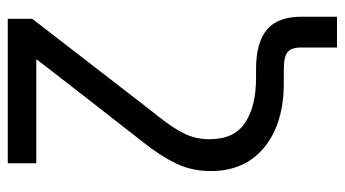

<svg xmlns="http://www.w3.org/2000/svg" viewBox="-221 -547 908 506"><g transform="rotate(-90 233.0 -294.0)"><path d="M360.8 140.1V45.4Q360.8 19.5 348.6 9.8Q336.4 0 304.7 0H268.1Q160.6 0 97.9 -51.3Q35.2 -102.5 35.2 -192.4Q35.2 -241.7 54.4 -282.5Q73.7 -323.2 110.1 -369.4Q146.5 -415.5 197.3 -481L260.3 -562Q277.8 -584.5 295.4 -607.2Q313 -629.9 330.1 -652.3H55.7V-727.5H436.5V-663.1L253.9 -426.8Q208.5 -367.7 178.5 -329.8Q148.4 -292 133.8 -262Q119.1 -231.9 119.1 -195.8Q119.1 -130.4 162.8 -101.8Q206.5 -73.2 280.3 -73.2H304.7Q373.5 -73.2 407.7 -44.7Q441.9 -16.1 441.9 45.4V140.1Z"/></g></svg>

Font: Inter Display
Style: Regular
Weight: 400
Designer: Rasmus Andersson
Foundry: rsms
Version: Version 4.001;git-9221beed3